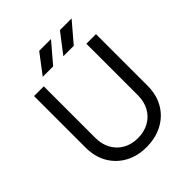

<svg xmlns="http://www.w3.org/2000/svg" viewBox="-239 -1023 1186 1186"><g transform="rotate(-45 353.5 -430.0)"><path d="M351 15Q272 15 211.5 -18.5Q151 -52 117 -111.5Q83 -171 83 -249V-700H168V-249Q168 -194 191.5 -151.5Q215 -109 257 -85.5Q299 -62 353 -62Q408 -62 450.5 -85.5Q493 -109 516.5 -151.5Q540 -194 540 -249V-700H624V-249Q624 -171 590 -111.5Q556 -52 494 -18.5Q432 15 351 15ZM385 -746 484 -875H586L476 -746ZM205 -746 303 -875H406L296 -746Z"/></g></svg>

Font: Figtree Light
Style: Regular
Weight: 400
Version: Version 2.002